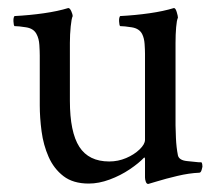

<svg xmlns="http://www.w3.org/2000/svg" viewBox="-20 -450 542 478"><path d="M341 -312Q341 -313 341 -316Q341 -326 340 -340.5Q339 -355 334 -365Q327 -379 308 -382Q289 -385 279 -385Q277 -387 276.5 -396.5Q276 -406 279 -410Q317 -412 352 -417Q387 -422 413 -430Q417 -430 420 -420Q423 -410 423 -406Q420 -400 418.5 -382Q417 -364 417 -343V-138Q417 -130 418 -106.5Q419 -83 423 -63Q426 -51 445.5 -49Q465 -47 475 -46Q480 -46 481 -46Q483 -45 483.5 -41Q484 -37 484 -35Q484 -34 482 -27Q480 -20 476 -20Q451 -19 421.5 -12Q392 -5 371 1.5Q350 8 349 8Q345 8 343 2.5Q341 -3 341 -8V-53Q341 -57 340 -57.5Q339 -58 339 -58Q326 -44 303 -28.5Q280 -13 253 -3Q226 7 201 7Q162 7 138 -11.5Q114 -30 101 -59.5Q88 -89 83.5 -123Q79 -157 79 -188V-312Q79 -322 78 -338Q77 -354 71 -365Q64 -379 45 -382Q26 -385 16 -385Q14 -387 13.5 -396.5Q13 -406 16 -410Q54 -412 89 -417Q124 -422 150 -430Q154 -430 157.5 -422Q161 -414 161 -410Q158 -404 156 -384Q154 -364 154 -343V-199Q154 -121 177.5 -84.5Q201 -48 252 -48Q274 -48 294 -56.5Q314 -65 327.5 -78Q341 -91 341 -102Z"/></svg>

Font: Amiri
Style: Regular
Weight: 400
Designer: Khaled Hosny
Version: Version 0.114